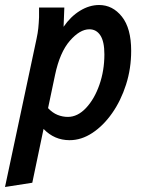

<svg xmlns="http://www.w3.org/2000/svg" viewBox="-50 -549 578 767"><path d="M-30 198 96 -394Q101 -417 103 -436.5Q105 -456 106 -480V-519H207L204 -442Q232 -483 269.5 -506Q307 -529 346 -529Q400 -529 437 -482.5Q474 -436 474 -346Q474 -275 453.5 -211Q433 -147 398 -97Q363 -47 319 -18Q275 11 228 11Q167 11 124 -34L79 181ZM170 -250 142 -117Q160 -98 180 -90Q200 -82 221 -82Q260 -82 293.5 -117.5Q327 -153 347 -210Q367 -267 367 -332Q367 -383 351 -407.5Q335 -432 307 -432Q269 -432 229 -386Q189 -340 170 -250Z"/></svg>

Font: Radio Canada Condensed Medium
Style: Italic
Weight: 500
Width: 3
Italic angle: -12°
Designer: Charles Daoud, Etienne Aubert Bonn, Alexandre Saumier Demers, Jacques Le Bailly
Foundry: Radio-Canada
Version: Version 2.104; ttfautohint (v1.8.4.7-5d5b);gftools[0.9.28.de